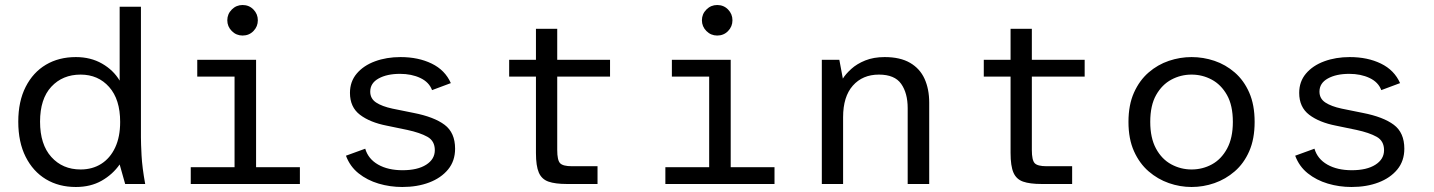

<svg xmlns="http://www.w3.org/2000/svg" viewBox="-20 -735 5728 767"><path d="M283 12Q215 12 163.5 -19Q112 -50 82.5 -108.5Q53 -167 53 -249Q53 -330 82.5 -388Q112 -446 163.5 -476.5Q215 -507 283 -507Q342 -507 387.5 -481Q433 -455 458 -413V-708H543V-186Q543 -162 545.5 -114Q548 -66 560 0H480L458 -78Q430 -38 386 -13Q342 12 283 12ZM302 -58Q349 -58 384.5 -80.5Q420 -103 440 -145.5Q460 -188 460 -248Q460 -338 416 -387.5Q372 -437 302 -437Q230 -437 185 -388.5Q140 -340 140 -249Q140 -158 185 -108Q230 -58 302 -58Z M742 0V-67H917V-429H768V-496H1003V-67H1178V0ZM949 -593Q924 -593 906 -611Q888 -629 888 -654Q888 -679 906 -697Q924 -715 949 -715Q975 -715 992.5 -697Q1010 -679 1010 -654Q1010 -629 992.5 -611Q975 -593 949 -593Z M1587 12Q1538 12 1492.5 -1.5Q1447 -15 1412.5 -42.5Q1378 -70 1362 -113L1439 -141Q1451 -100 1490.5 -77.5Q1530 -55 1588 -55Q1648 -55 1682.5 -77Q1717 -99 1717 -135Q1717 -172 1687.5 -188.5Q1658 -205 1607 -216L1525 -233Q1458 -246 1418 -276.5Q1378 -307 1378 -364Q1378 -409 1405 -441Q1432 -473 1478 -490Q1524 -507 1580 -507Q1651 -507 1704.5 -481Q1758 -455 1781 -403L1706 -375Q1694 -407 1659 -423.5Q1624 -440 1578 -440Q1526 -440 1492.5 -421.5Q1459 -403 1459 -369Q1459 -341 1482.5 -325.5Q1506 -310 1548 -301L1632 -284Q1714 -268 1756 -236.5Q1798 -205 1798 -141Q1798 -92 1770 -58Q1742 -24 1694.5 -6Q1647 12 1587 12Z M2245 0Q2198 0 2171 -9.5Q2144 -19 2132.5 -45.5Q2121 -72 2121 -124V-429H2014V-496H2121V-620H2206V-496H2417V-429H2206V-136Q2206 -95 2217.5 -83Q2229 -71 2264 -71H2367V0Z M2638 0V-67H2813V-429H2664V-496H2899V-67H3074V0ZM2845 -593Q2820 -593 2802 -611Q2784 -629 2784 -654Q2784 -679 2802 -697Q2820 -715 2845 -715Q2871 -715 2888.5 -697Q2906 -679 2906 -654Q2906 -629 2888.5 -611Q2871 -593 2845 -593Z M3263 0V-496H3333L3347 -421Q3358 -439 3380.5 -459.5Q3403 -480 3436.5 -493.5Q3470 -507 3514 -507Q3576 -507 3615.5 -484Q3655 -461 3673.5 -420Q3692 -379 3692 -325V0H3606V-303Q3606 -363 3580 -400Q3554 -437 3491 -437Q3426 -437 3387 -393Q3348 -349 3348 -267V0Z M4141 0Q4094 0 4067 -9.5Q4040 -19 4028.5 -45.5Q4017 -72 4017 -124V-429H3910V-496H4017V-620H4102V-496H4313V-429H4102V-136Q4102 -95 4113.5 -83Q4125 -71 4160 -71H4263V0Z M4740 12Q4694 12 4649.5 -3.5Q4605 -19 4568.5 -50.5Q4532 -82 4510 -131Q4488 -180 4488 -248Q4488 -316 4510 -365Q4532 -414 4568.5 -445.5Q4605 -477 4649.5 -492Q4694 -507 4740 -507Q4787 -507 4831.5 -492Q4876 -477 4912.5 -445.5Q4949 -414 4970.5 -365Q4992 -316 4992 -248Q4992 -180 4970.5 -131Q4949 -82 4912.5 -50.5Q4876 -19 4831.5 -3.5Q4787 12 4740 12ZM4740 -58Q4784 -58 4821.5 -78.5Q4859 -99 4882 -141.5Q4905 -184 4905 -248Q4905 -314 4881.5 -355.5Q4858 -397 4820.5 -417Q4783 -437 4740 -437Q4697 -437 4659.5 -417Q4622 -397 4598.5 -355.5Q4575 -314 4575 -248Q4575 -184 4598 -141.5Q4621 -99 4659 -78.5Q4697 -58 4740 -58Z M5379 12Q5330 12 5284.5 -1.5Q5239 -15 5204.5 -42.5Q5170 -70 5154 -113L5231 -141Q5243 -100 5282.5 -77.5Q5322 -55 5380 -55Q5440 -55 5474.5 -77Q5509 -99 5509 -135Q5509 -172 5479.5 -188.5Q5450 -205 5399 -216L5317 -233Q5250 -246 5210 -276.5Q5170 -307 5170 -364Q5170 -409 5197 -441Q5224 -473 5270 -490Q5316 -507 5372 -507Q5443 -507 5496.5 -481Q5550 -455 5573 -403L5498 -375Q5486 -407 5451 -423.5Q5416 -440 5370 -440Q5318 -440 5284.5 -421.5Q5251 -403 5251 -369Q5251 -341 5274.5 -325.5Q5298 -310 5340 -301L5424 -284Q5506 -268 5548 -236.5Q5590 -205 5590 -141Q5590 -92 5562 -58Q5534 -24 5486.5 -6Q5439 12 5379 12Z"/></svg>

Font: Atkinson Hyperlegible Mono ExtraLight
Style: Regular
Weight: 400
Monospace: yes
Version: Version 2.001